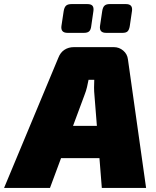

<svg xmlns="http://www.w3.org/2000/svg" viewBox="-69 -921 767 941"><path d="M489 -690Q515 -690 535 -673Q555 -656 558 -630L647 0H430L394 -453Q392 -473 392 -492Q392 -511 393 -530H365Q362 -514 357.5 -494.5Q353 -475 345 -455L176 0H-49L217 -638Q227 -664 247 -677Q267 -690 293 -690ZM522 -304 504 -146H141L160 -304ZM359 -901Q377 -901 384 -893Q391 -885 389 -868L378 -792Q376 -775 368 -767.5Q360 -760 343 -760H262Q228 -760 232 -793L243 -866Q246 -885 254.5 -893Q263 -901 282 -901ZM548 -901Q565 -901 572.5 -893Q580 -885 578 -868L567 -793Q564 -775 556.5 -767.5Q549 -760 532 -760H451Q417 -760 421 -793L432 -867Q435 -886 443.5 -893.5Q452 -901 468 -901Z"/></svg>

Font: Exo 2 Black
Style: Italic
Weight: 900
Italic angle: -8°
Designer: Natanael Gama
Foundry: Natanael Gama
Version: Version 2.010